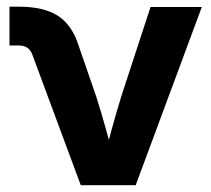

<svg xmlns="http://www.w3.org/2000/svg" viewBox="-20 -543 620 563"><path d="M216.8 0 75.2 -381.8Q69.8 -396.5 60.1 -403.1Q50.3 -409.7 33.7 -409.7H7.8V-523.4H35.2Q108.9 -523.4 150.4 -496.3Q191.9 -469.2 210.9 -408.2L261.7 -261.2Q276.9 -213.9 290 -166.5Q303.2 -119.1 316.4 -70.8H282.7Q295.4 -119.1 308.3 -166.5Q321.3 -213.9 335.9 -261.2L421.4 -522.5H571.8L377.9 0Z"/></svg>

Font: Inter 28pt
Style: Bold
Weight: 700
Designer: Rasmus Andersson
Foundry: rsms
Version: Version 4.001;git-66647c0bb